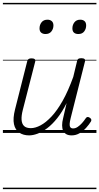

<svg xmlns="http://www.w3.org/2000/svg" viewBox="-20 -918 686 1326"><path d="M181 17Q141 17 113 -2Q85 -21 76.5 -60.5Q68 -100 84 -163L168 -495Q171 -506 177.5 -510.5Q184 -515 198 -515Q213 -515 219.5 -509.5Q226 -504 223 -492L138 -161Q127 -119 129 -90.5Q131 -62 146.5 -47.5Q162 -33 193 -33Q224 -33 260.5 -52.5Q297 -72 336 -113.5Q375 -155 413 -222.5Q451 -290 486 -387L512 -495Q515 -508 521.5 -512Q528 -516 542 -516Q557 -516 563.5 -510.5Q570 -505 567 -494L468 -102Q462 -78 461 -62.5Q460 -47 466 -39Q472 -31 485 -31Q501 -31 516.5 -41.5Q532 -52 546 -67.5Q560 -83 572 -101Q577 -109 584 -110Q591 -111 600 -105Q609 -99 610.5 -92.5Q612 -86 608 -79Q596 -59 576 -36.5Q556 -14 530.5 1.5Q505 17 475 17Q452 17 437.5 8.5Q423 0 416 -15.5Q409 -31 409 -53Q409 -75 416 -102L440 -206Q409 -144 375 -101.5Q341 -59 306.5 -33Q272 -7 240 5Q208 17 181 17ZM294 -683Q276 -683 264.5 -692.5Q253 -702 253 -722Q253 -746 267 -764Q281 -782 308 -782Q326 -782 337.5 -772Q349 -762 349 -742Q349 -719 335 -701Q321 -683 294 -683ZM521 -683Q502 -683 491 -692.5Q480 -702 480 -722Q480 -746 494 -764Q508 -782 534 -782Q553 -782 564 -772Q575 -762 575 -742Q575 -719 561.5 -701Q548 -683 521 -683ZM0 378H646V388H0ZM0 -20H646V0H0ZM0 -505H646V-500H0ZM0 -898H646V-888H0Z"/></svg>

Font: Playwrite DE SAS Guides
Style: Regular
Weight: 400
Designer: Veronika Burian, José Scaglione
Foundry: TypeTogether
Version: Version 1.003